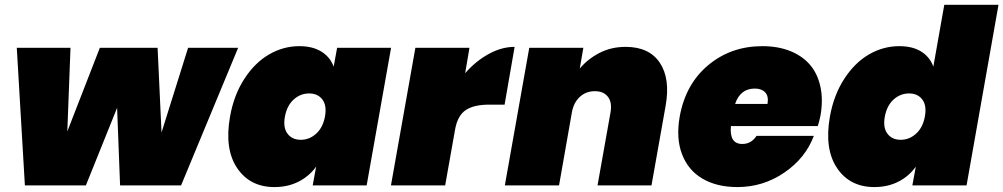

<svg xmlns="http://www.w3.org/2000/svg" viewBox="-20 -760 4113 787"><path d="M82 0 48.8 -564H269L255.9 -221.2L389.2 -564H626L642.1 -216.8L751 -564H956.1L722.2 0H472.2L460 -317.9L332 0Z M922.9 -282.2Q938.5 -370.6 981.7 -437Q1024.9 -503.4 1083.3 -537.1Q1141.6 -570.8 1207 -570.8Q1261.7 -570.8 1297.6 -548.3Q1333.5 -525.9 1347.7 -486.8L1361.8 -564H1583L1482.9 0H1261.7L1275.9 -77.1Q1248 -38.1 1204.1 -15.6Q1160.2 6.8 1105 6.8Q1004.4 6.8 951.9 -71.3Q899.4 -149.4 922.9 -282.2ZM1276.1 -212.2Q1303.7 -237.3 1312 -282.2Q1320.3 -327.1 1301.5 -352.1Q1282.7 -377 1247.1 -377Q1211.4 -377 1183.8 -352.1Q1156.2 -327.1 1147.9 -282.2Q1139.6 -237.3 1158.4 -212.2Q1177.2 -187 1212.9 -187Q1248.5 -187 1276.1 -212.2Z M1845.7 -231 1804.7 0H1582.5L1682.6 -564H1904.3L1886.7 -460Q1929.7 -509.3 1982.9 -538.6Q2036.1 -567.9 2089.4 -567.9L2048.3 -331.1H1985.4Q1922.4 -331.1 1889.2 -308.8Q1856 -286.6 1845.7 -231Z M2429.2 0 2482.4 -298.8Q2489.7 -339.4 2472.2 -362.8Q2454.6 -386.2 2418.5 -386.2Q2381.8 -386.2 2356.7 -363Q2331.5 -339.8 2324.2 -299.8L2271.5 0H2049.3L2149.4 -564H2371.1L2356.4 -479Q2389.6 -518.6 2437.5 -543.2Q2485.4 -567.9 2544.4 -567.9Q2641.1 -567.9 2684.6 -502.7Q2728 -437.5 2708.5 -327.1L2650.4 0Z M3074.2 -397Q3014.2 -397 2993.2 -334H3126Q3131.3 -365.7 3116.5 -381.3Q3101.6 -397 3074.2 -397ZM3315.9 -203.1Q3281.7 -111.8 3194.8 -52.5Q3107.9 6.8 3002.9 6.8Q2918.5 6.8 2859.6 -27.6Q2800.8 -62 2775.6 -127.9Q2750.5 -193.8 2766.1 -282.2Q2790 -415.5 2883.3 -493.2Q2976.6 -570.8 3105 -570.8Q3168 -570.8 3217.8 -551.3Q3267.6 -531.7 3299.1 -495.6Q3330.6 -459.5 3342.5 -406Q3354.5 -352.5 3343.3 -287.1Q3337.4 -258.8 3332 -243.2H2976.1Q2968.8 -169.9 3022.9 -169.9Q3059.1 -169.9 3081.1 -203.1Z M3381.8 -282.2Q3397.5 -370.6 3440.7 -437Q3483.9 -503.4 3542.2 -537.1Q3600.6 -570.8 3666 -570.8Q3720.7 -570.8 3756.1 -548.6Q3791.5 -526.4 3805.7 -486.8L3850.6 -740.2H4072.8L3941.9 0H3719.7L3733.9 -77.1Q3706.1 -37.6 3662.4 -15.4Q3618.7 6.8 3564 6.8Q3463.4 6.8 3410.9 -71.3Q3358.4 -149.4 3381.8 -282.2ZM3735.1 -212.2Q3762.7 -237.3 3771 -282.2Q3779.3 -327.1 3760.5 -352.1Q3741.7 -377 3706.1 -377Q3670.4 -377 3642.8 -352.1Q3615.2 -327.1 3606.9 -282.2Q3598.6 -237.3 3617.4 -212.2Q3636.2 -187 3671.9 -187Q3707.5 -187 3735.1 -212.2Z"/></svg>

Font: SVN-Poppins Black
Style: Italic
Weight: 900
Italic angle: -10°
Designer: Ninad Kale (Devanagari), Jonny Pinhorn (Latin)
Foundry: Indian Type Foundry
Version: Version 3.002 2017